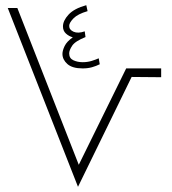

<svg xmlns="http://www.w3.org/2000/svg" viewBox="-20 -721 662 741"><path d="M361 -496 365 -473Q351 -466 335 -461.5Q319 -457 299 -457Q259 -457 240 -474Q221 -491 221 -513Q221 -526 229.5 -543.5Q238 -561 261 -577Q246 -581 234.5 -591.5Q223 -602 223 -619Q223 -641 244.5 -664.5Q266 -688 313 -701L318 -678Q280 -667 263.5 -650Q247 -633 247 -621Q247 -606 264 -598.5Q281 -591 307 -600L310 -578Q270 -562 258.5 -544.5Q247 -527 247 -515Q247 -496 263 -488.5Q279 -481 299 -481Q318 -481 334 -486Q350 -491 361 -496ZM281 0 10 -690H47L284 -85L467 -457H602V-423L488 -424Z"/></svg>

Font: Noto Sans Arabic UI XLt
Style: Regular
Weight: 200
Designer: Monotype Design Team, Nadine Chahine and Nizar Qandah
Foundry: Monotype Imaging Inc.
Version: Version 2.010; ttfautohint (v1.8.4.7-5d5b)